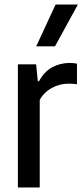

<svg xmlns="http://www.w3.org/2000/svg" viewBox="-20 -828 365 848"><path d="M59 0V-544H139.5L147 -469.5H152.5Q175 -511.5 210.5 -530.8Q246 -550 287 -550Q297 -550 305.5 -549Q314 -548 320 -547V-456Q310 -457.5 300.8 -458Q291.5 -458.5 281.5 -458.5Q244.5 -458.5 209.5 -439.8Q174.5 -421 155.5 -387V0ZM140 -623.5 225.5 -808H324L223 -623.5Z"/></svg>

Font: Encode Sans Condensed Condensed Medium
Style: Regular
Weight: 500
Width: 3
Designer: Multiple Designers
Foundry: Impallari Type
Version: Version 3.000; ttfautohint (v1.8.3) -l 8 -r 50 -G 200 -x 14 